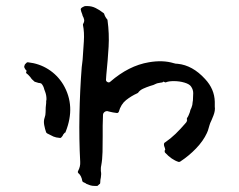

<svg xmlns="http://www.w3.org/2000/svg" viewBox="-20 -589 788 632"><path d="M303 21Q301 23 300 23H292Q283 23 277 21Q271 19 264 16Q262 14 259.5 13Q257 12 255 11Q252 10 251 7Q248 -11 238 -19Q235 -22 237 -26Q245 -41 244 -56Q240 -130 241.5 -210.5Q243 -291 249 -368Q250 -374 250.5 -380Q251 -386 252 -393Q254 -422 256 -452.5Q258 -483 253 -507Q253 -510 254 -511Q258 -518 257 -524Q256 -530 252 -537Q251 -542 249 -546.5Q247 -551 246 -557Q245 -560 248 -563Q249 -563 251 -565Q251 -565 255 -567Q258 -569 261.5 -569Q265 -569 268 -569Q282 -569 295 -562.5Q308 -556 318 -548L321 -546Q323 -544 323 -543Q326 -533 333 -525Q334 -524 334 -522Q340 -478 337.5 -435Q335 -392 330 -343L329 -328Q328 -322 333.5 -319Q339 -316 343 -320Q404 -373 470 -384Q516 -392 552 -381Q555 -380 558 -379.5Q561 -379 565 -379Q614 -374 655 -329Q686 -296 687 -254V-238Q689 -225 682.5 -208.5Q676 -192 672 -184Q671 -180 669.5 -176.5Q668 -173 667 -168Q666 -164 664.5 -159.5Q663 -155 661 -151Q649 -125 625.5 -100.5Q602 -76 573 -57Q572 -56 568 -56Q545 -63 523 -87Q522 -89 522 -92Q522 -96 525 -96Q523 -96 523 -101Q522 -104 520.5 -108Q519 -112 520 -116Q520 -119 523 -120Q542 -133 558 -148.5Q574 -164 592 -185Q595 -188 595 -191Q597 -194 595 -196Q595 -200 596 -201Q599 -205 601 -210Q603 -215 605 -220Q606 -227 610 -234Q612 -239 613 -243.5Q614 -248 614 -252Q614 -254 614.5 -255.5Q615 -257 615 -258Q616 -271 616 -282.5Q616 -294 609 -304Q604 -312 587.5 -317Q571 -322 552 -322Q535 -322 526 -318Q525 -317 521 -319Q518 -321 517.5 -320Q517 -319 515 -318Q514 -318 512.5 -317.5Q511 -317 509 -317Q505 -316 501 -315.5Q497 -315 493 -313Q486 -309 474 -306Q462 -302 451 -297Q440 -292 434 -283Q433 -283 432.5 -282.5Q432 -282 432 -282Q412 -273 395 -259.5Q378 -246 371 -221Q369 -217 365 -217Q358 -218 351.5 -219Q345 -220 338 -222Q331 -225 325 -221Q319 -217 319 -210Q318 -192 318 -175Q318 -158 318 -141Q318 -114 317.5 -89Q317 -64 313 -43Q312 -39 312 -35Q312 -31 312 -26Q314 -16 312 -5Q311 -1 310.5 3Q310 7 310 11Q310 14 309 16Q307 17 303 21ZM196 -155Q196 -152 193 -152Q192 -151 188 -146Q187 -142 182 -137Q181 -135 178 -135H177Q164 -136 156 -139.5Q148 -143 135 -150Q134 -151 133.5 -151.5Q133 -152 132 -153Q128 -164 125.5 -177.5Q123 -191 127 -202Q130 -210 130 -219Q130 -228 130.5 -235.5Q131 -243 132 -250Q132 -253 132 -256Q132 -259 133 -262Q133 -275 129 -286Q127 -292 126 -294Q123 -307 116 -314Q112 -316 107 -316Q99 -318 94 -320Q84 -328 80 -335Q77 -338 74.5 -341Q72 -344 69 -346Q64 -349 67 -354Q69 -356 64 -360Q63 -362 61 -365Q59 -368 60 -372Q60 -372 60.5 -372.5Q61 -373 61 -374Q61 -376 63 -378Q65 -380 66 -381Q67 -382 68 -383Q69 -384 72 -384Q109 -380 139 -361Q169 -342 188 -311Q230 -240 196 -155Z"/></svg>

Font: Slackside One
Style: Regular
Weight: 400
Version: Version 1.000